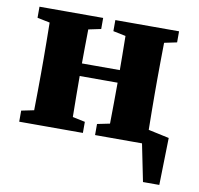

<svg xmlns="http://www.w3.org/2000/svg" viewBox="-74 -560 823 795"><g transform="rotate(10 338.0 -162.5)"><path d="M600 0H508.2V-71.7L650.4 -41.1L645.8 157.1H577.2L534.7 -52.9ZM80.4 0Q81.4 -23 81.9 -60.4Q82.4 -97.7 82.9 -138.2Q83.4 -178.7 83.4 -210V-273.5Q83.4 -304.8 82.9 -345.3Q82.4 -385.8 81.9 -423.6Q81.4 -461.5 80.4 -483.5H245.8Q244.8 -461.5 244.3 -423.6Q243.8 -385.8 243.3 -345.3Q242.8 -304.8 242.8 -273.5V-238.5Q242.8 -193.1 243.3 -146.4Q243.8 -99.7 244.3 -61.4Q244.8 -23 245.8 0ZM399.3 0Q400.3 -23 400.8 -61.4Q401.3 -99.7 401.8 -146.4Q402.3 -193.1 402.3 -238.5V-273.5Q402.3 -304.8 401.8 -345.3Q401.3 -385.8 400.8 -423.6Q400.3 -461.5 399.3 -483.5H564.6Q563.6 -461.5 563.1 -423.6Q562.6 -385.8 562.1 -345.3Q561.6 -304.8 561.6 -273.5V-210Q561.6 -178.7 562.1 -138.2Q562.6 -97.7 563.1 -60.4Q563.6 -23 564.6 0ZM29.1 0V-46.6L126.6 -66.6H201.3L296.8 -46.6V0ZM29.1 -436.9V-483.5H296.8V-436.9L201.3 -416.9H126.6ZM348 0V-46.6L445.5 -66.6H520.2L615.9 -46.6V0ZM348 -436.9V-483.5H615.9V-436.9L520.2 -416.9H445.5ZM163 -229.8V-282.7H481.8V-229.8Z"/></g></svg>

Font: Source Serif 4 Variable
Style: Regular
Weight: 400
Designer: Frank Grießhammer
Foundry: Adobe
Version: Version 4.005;hotconv 1.1.0;makeotfexe 2.6.0